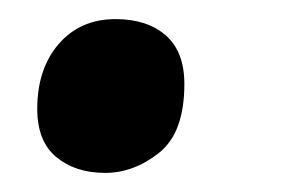

<svg xmlns="http://www.w3.org/2000/svg" viewBox="-20 -173 295 201"><path d="M90 8Q59 8 39 -8.5Q19 -25 19 -59Q19 -101 41.5 -127Q64 -153 101 -153Q134 -153 153.5 -136Q173 -119 173 -85Q173 -34 146.5 -13Q120 8 90 8Z"/></svg>

Font: Noto Serif Display ExtraCondensed ExtraBold
Style: Italic
Weight: 800
Width: 2
Italic angle: -12°
Designer: Monotype Design Team
Foundry: Monotype Imaging Inc.
Version: Version 2.009